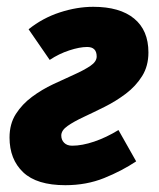

<svg xmlns="http://www.w3.org/2000/svg" viewBox="-20 -532 466 564"><path d="M172 12Q88 12 48 -26Q8 -64 8 -128Q8 -168 26.5 -197Q45 -226 74 -247.5Q103 -269 136 -284.5Q169 -300 198 -313Q227 -326 245.5 -338.5Q264 -351 264 -366Q264 -380 257 -387Q250 -394 236 -394Q214 -394 183.5 -384Q153 -374 126 -356L64 -446Q105 -479 155.5 -495.5Q206 -512 254 -512Q332 -512 374 -477.5Q416 -443 416 -378Q416 -338 397.5 -308.5Q379 -279 350 -257Q321 -235 288 -218.5Q255 -202 226 -188.5Q197 -175 178.5 -162Q160 -149 160 -134Q160 -121 168.5 -112.5Q177 -104 192 -104Q221 -104 256.5 -116Q292 -128 328 -150L380 -58Q338 -30 286 -9Q234 12 172 12Z"/></svg>

Font: Source Sans 3 Black
Style: Italic
Weight: 900
Italic angle: -11°
Designer: Paul D. Hunt
Foundry: Adobe
Version: Version 3.052;hotconv 1.1.0;makeotfexe 2.6.0